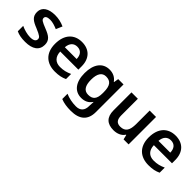

<svg xmlns="http://www.w3.org/2000/svg" viewBox="119 -1563 2681 2681"><g transform="rotate(45 1460.0 -222.0)"><path d="M450 -223C450 -316 391 -351 294 -389C196 -428 171 -442 171 -476C171 -506 200 -523 254 -523C304 -523 352 -506 402 -485L442 -578C382 -605 324 -618 258 -618C131 -618 47 -567 47 -470C47 -379 99 -344 203 -303C308 -259 326 -242 326 -210C326 -174 297 -151 228 -151C171 -151 101 -171 48 -196V-89C98 -66 148 -56 224 -56C369 -56 450 -114 450 -223Z M789 -618C639 -618 539 -518 539 -333C539 -148 651 -56 810 -56C890 -56 942 -68 996 -93V-194C937 -167 886 -153 816 -153C724 -153 670 -210 667 -308H1025V-372C1025 -527 935 -618 789 -618ZM789 -525C866 -525 902 -471 903 -396H670C677 -481 721 -525 789 -525Z M1334 -618C1200 -618 1120 -512 1120 -336C1120 -160 1199 -56 1331 -56C1399 -56 1454 -81 1491 -137H1495C1493 -121 1491 -90 1491 -70V-56C1491 32 1446 79 1364 79C1288 79 1217 64 1156 37V141C1215 165 1279 174 1356 174C1530 174 1617 93 1617 -62V-608H1512L1500 -538H1495C1457 -592 1402 -618 1334 -618ZM1367 -515C1458 -515 1498 -463 1498 -335V-316C1498 -200 1457 -156 1369 -156C1288 -156 1249 -217 1249 -334C1249 -453 1290 -515 1367 -515Z M2259 -608H2133V-343C2133 -224 2101 -158 2000 -158C1931 -158 1900 -198 1900 -279V-608H1774V-254C1774 -116 1846 -56 1968 -56C2036 -56 2102 -80 2137 -136H2143L2160 -66H2259Z M2638 -618C2488 -618 2388 -518 2388 -333C2388 -148 2500 -56 2659 -56C2739 -56 2791 -68 2845 -93V-194C2786 -167 2735 -153 2665 -153C2573 -153 2519 -210 2516 -308H2874V-372C2874 -527 2784 -618 2638 -618ZM2638 -525C2715 -525 2751 -471 2752 -396H2519C2526 -481 2570 -525 2638 -525Z"/></g></svg>

Font: Noto Sans Malayalam UI SemiBold
Style: Regular
Weight: 600
Designer: Jelle Bosma - Monotype Design Team
Foundry: Monotype Imaging Inc.
Version: Version 2.104